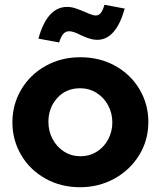

<svg xmlns="http://www.w3.org/2000/svg" viewBox="-20 -773 673 805"><path d="M602 -262Q602 -336 565 -398.5Q528 -461 463 -497Q398 -533 317 -533Q236 -533 171 -496.5Q106 -460 69 -397.5Q32 -335 32 -260Q32 -186 68.5 -123.5Q105 -61 170 -24.5Q235 12 316 12Q394 12 459.5 -24Q525 -60 563.5 -122.5Q602 -185 602 -262ZM451 -260Q451 -222 434 -189.5Q417 -157 386.5 -137.5Q356 -118 317 -118Q279 -118 248.5 -137.5Q218 -157 200.5 -190Q183 -223 183 -262Q183 -321 220 -362Q257 -403 316 -403Q354 -403 385 -383.5Q416 -364 433.5 -331Q451 -298 451 -260ZM270 -642Q288 -642 318 -626Q322 -624 336.5 -618Q351 -612 363.5 -609Q376 -606 388 -606Q466 -606 503 -737L418 -753Q411 -729 402.5 -718.5Q394 -708 381 -708Q368 -708 336 -723Q312 -733 295.5 -738.5Q279 -744 261 -744Q178 -744 141 -611L228 -595Q236 -621 246 -631.5Q256 -642 270 -642Z"/></svg>

Font: Geom
Style: Bold
Weight: 700
Version: Version 1.102